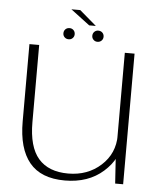

<svg xmlns="http://www.w3.org/2000/svg" viewBox="-54 -811 726 864"><g transform="rotate(5 309.0 -379.0)"><path d="M498 0H534V-590H490V-121ZM103 -591.5H59V-242Q59 -120 110.8 -57Q162.5 6 270.5 6Q376.5 6 444.2 -54.2Q512 -114.5 512 -189.5L490.5 -217.5Q490.5 -135 430.8 -80.8Q371 -26.5 283 -26.5Q194 -26.5 148.5 -79Q103 -131.5 103 -243ZM233 -628.5Q243.5 -628.5 250.8 -635.8Q258 -643 258 -653.5Q258 -664.5 250.8 -671.8Q243.5 -679 233 -679Q221.5 -679 214.2 -671.8Q207 -664.5 207 -653.5Q207 -643 214.2 -635.8Q221.5 -628.5 233 -628.5ZM362.5 -628.5Q374 -628.5 381.2 -635.8Q388.5 -643 388.5 -653.5Q388.5 -664.5 381.2 -671.8Q374 -679 362.5 -679Q352 -679 344.8 -671.8Q337.5 -664.5 337.5 -653.5Q337.5 -643 344.8 -635.8Q352 -628.5 362.5 -628.5ZM319.5 -699H349.5L273.5 -764H233.5Z"/></g></svg>

Font: Anybody SemiExpanded ExtraLight
Style: Regular
Weight: 250
Width: 6
Version: Version 1.113;gftools[0.9.25]